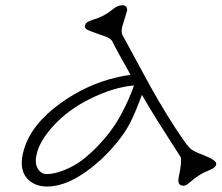

<svg xmlns="http://www.w3.org/2000/svg" viewBox="-20 -696 829 718"><path d="M665 -1.5Q642.1 -1.5 648.4 -33.7Q661.1 -93.3 655.3 -108.9L565.4 -250Q539.6 -291.5 510.7 -341.3Q488.3 -280.3 469 -241.2Q449.7 -202.1 416.5 -162.1Q383.3 -122.1 351.6 -93.8Q244.6 1.5 155.8 1.5Q108.9 1.5 81.1 -28.8Q48.3 -66.4 69.8 -137.7Q98.1 -232.4 206.5 -310.1Q304.2 -380.4 415 -406.2Q444.8 -413.6 468.3 -416Q415 -509.8 398.9 -543.5Q390.1 -554.2 374 -559.6Q314 -580.1 305.7 -585.2Q297.4 -590.3 297.4 -597.2Q297.4 -612.8 322.8 -620.6Q366.7 -632.8 400.4 -660.2Q419.4 -676.3 437.5 -676.3Q455.6 -676.3 455.6 -657.2L437.5 -597.7Q432.1 -576.2 438.5 -564L542 -373.5Q609.4 -252.9 666.5 -171.9Q686.5 -143.1 697.5 -136Q708.5 -128.9 724.1 -122.6Q739.7 -116.2 753.9 -110.4Q788.6 -95.7 788.6 -83.5Q788.6 -69.8 763.9 -60.1Q739.3 -50.3 723.9 -40Q708.5 -29.8 698.5 -21.2Q688.5 -12.7 681.2 -7.1Q673.8 -1.5 665 -1.5ZM120.1 -130.9Q113.8 -109.4 113.8 -96.7Q113.8 -84 116.7 -75.2Q119.6 -66.4 125 -59.6Q137.7 -44.9 153.8 -44.9Q183.1 -44.9 220.2 -59.8Q257.3 -74.7 286.6 -96.9Q315.9 -119.1 343.8 -147.9Q403.3 -210 436 -273.9Q465.3 -329.6 481 -376.5Q403.8 -369.6 316.4 -326.2Q236.3 -286.6 181.6 -227.5Q134.3 -176.3 120.1 -130.9Z"/></svg>

Font: Snowburst One
Style: Regular
Weight: 400
Designer: Annet Stirling
Foundry: Annet Stirling
Version: Version 1.001